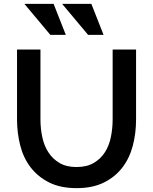

<svg xmlns="http://www.w3.org/2000/svg" viewBox="-20 -966 792 992"><path d="M376 6Q291 6 232.5 -24Q174 -54 137 -103Q100 -152 84 -216.5Q68 -281 68 -349V-710H189V-349Q189 -302 198.5 -257.5Q208 -213 230 -179Q252 -145 287.5 -124Q323 -103 375 -103Q429 -103 465 -124.5Q501 -146 522.5 -180Q544 -214 553 -258.5Q562 -303 562 -349V-710H683V-349Q683 -277 666 -212.5Q649 -148 611.5 -99.5Q574 -51 516 -22.5Q458 6 376 6ZM240 -786H320L257 -946H106ZM435 -786H515L452 -946H301Z"/></svg>

Font: Rising Sun SemiBold
Style: Regular
Weight: 600
Designer: Matt McInerney, Pablo Impallari, Rodrigo Fuenzalida (Raleway font), Stephen Hutchings (Greek), Cristiano Sobral (main ch
Foundry: The Rising Sun Project Authors
Version: Version 4.327; ttfautohint (v1.8.4.7-5d5b-dirty)